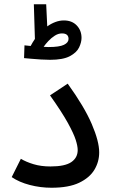

<svg xmlns="http://www.w3.org/2000/svg" viewBox="-20 -876 529 902"><path d="M35 -44 78 -130Q103 -115 138 -104.5Q173 -94 217 -94Q285 -94 315 -114.5Q345 -135 345 -171Q345 -190 335.5 -219.5Q326 -249 298.5 -299Q271 -349 215 -428L298 -483Q376 -375 411 -293.5Q446 -212 446 -160Q446 -116 423.5 -78.5Q401 -41 352 -17.5Q303 6 222 6Q170 6 120 -7Q70 -20 35 -44ZM215 -595Q197 -595 172.5 -596.5Q148 -598 126 -600Q104 -602 93 -603L95 -663Q109 -661 124 -660Q133 -677 144 -693L139 -856H197L202 -752Q220 -765 240 -772.5Q260 -780 280 -780Q318 -780 340.5 -756.5Q363 -733 363 -698Q363 -677 351.5 -653Q340 -629 308 -612Q276 -595 215 -595ZM271 -719Q254 -719 237.5 -708.5Q221 -698 207 -683Q193 -668 185 -656Q197 -655 208 -655Q259 -655 280.5 -665.5Q302 -676 302 -693Q302 -719 271 -719Z"/></svg>

Font: Noto Sans Arabic Med
Style: Regular
Weight: 500
Designer: Monotype Design Team, Nadine Chahine, Nizar Qandah and Khaled Hosny
Foundry: Monotype Imaging Inc.
Version: Version 2.012; ttfautohint (v1.8.4.7-5d5b)